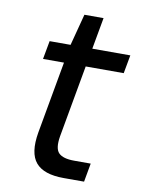

<svg xmlns="http://www.w3.org/2000/svg" viewBox="-75 -678 540 731"><g transform="rotate(10 195.5 -313.0)"><path d="M222 0Q145 0 114 -36.5Q83 -73 97 -154L147 -433H66L79 -504H160L192 -626H266L244 -504H391L378 -433H231L181 -154Q173 -106 190 -89Q207 -72 250 -72H314L301 0Z"/></g></svg>

Font: DM Sans Italic
Style: Regular
Weight: 400
Italic angle: -10°
Designer: Colophon Foundry, Jonny Pinhorn
Foundry: Colophon Foundry
Version: Version 4.004; ttfautohint (v1.8.4.7-5d5b)